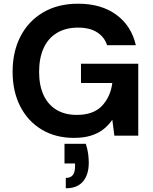

<svg xmlns="http://www.w3.org/2000/svg" viewBox="-20 -732 828 1036"><path d="M379 12Q280 12 205.5 -32.5Q131 -77 89.5 -157.5Q48 -238 48 -345Q48 -453 90.5 -535.5Q133 -618 212.5 -665Q292 -712 402 -712Q526 -712 607.5 -652.5Q689 -593 713 -488H558Q543 -533 503.5 -558Q464 -583 401 -583Q334 -583 286.5 -554Q239 -525 215 -471.5Q191 -418 191 -344Q191 -270 215.5 -218Q240 -166 285.5 -139Q331 -112 394 -112Q484 -112 530 -160.5Q576 -209 586 -284H417V-388H726V0H597L586 -86Q565 -55 536 -33Q507 -11 468.5 0.5Q430 12 379 12ZM335 284V228Q361 228 373 212.5Q385 197 385 165V150H328V44H443Q452 71 455.5 97Q459 123 459 146Q459 210 428 247Q397 284 335 284Z"/></svg>

Font: DM Sans 9pt ExtraBold
Style: Regular
Weight: 800
Version: Version 4.004;gftools[0.9.30]